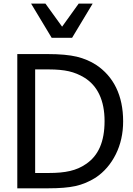

<svg xmlns="http://www.w3.org/2000/svg" viewBox="-20 -1020 718 1040"><path d="M406.2 -1000.5 316.4 -875.5 226.1 -1000.5H148.4L259.8 -815.4H370.6L481.9 -1000.5ZM647 -362.8C647 -502.9 595.2 -606.4 499.5 -669.4C469.7 -688.5 435.5 -703.1 396 -712.9C356.4 -722.2 304.2 -727.1 239.3 -727.1H73.7V0H241.2C302.2 0 351.1 -3.9 388.7 -12.2C426.3 -20.5 462.9 -35.6 498.5 -58.1C544.4 -88.9 580.6 -130.9 607.4 -184.6C633.8 -237.8 647 -297.4 647 -362.8ZM546.4 -364.3C546.4 -252.4 513.2 -176.8 445.3 -131.3C394 -95.7 334 -83 244.1 -83H170.4V-644H244.1C287.6 -644 323.7 -640.6 353.5 -633.8C382.8 -627 410.2 -615.7 436 -600.1C508.8 -555.7 546.4 -475.6 546.4 -364.3Z"/></svg>

Font: SG Kara SemiBold
Style: Regular
Weight: 400
Designer: Damoon Khanjanzadeh
Version: Version 1.000